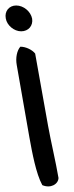

<svg xmlns="http://www.w3.org/2000/svg" viewBox="-94 -630 270 699"><path d="M-73 -563C-69 -538 -43 -516 -17 -516C10 -516 27 -537 23 -562C18 -588 -8 -610 -35 -610C-61 -610 -78 -589 -73 -563ZM13 -130C23 -75 37 2 60 44C90 57 118 41 119 18C109 -41 91 -116 81 -172L34 -435C24 -448 1 -460 -20 -460C-32 -446 -38 -420 -33 -393Z"/></svg>

Font: Snowfall
Style: OpObl
Weight: 400
Designer: Jasper
Foundry: Cannot Into Space Fonts
Version: Version 0.9